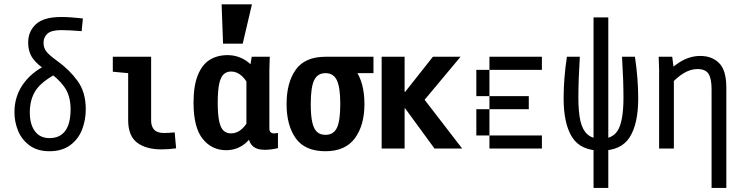

<svg xmlns="http://www.w3.org/2000/svg" viewBox="-20 -708 3540 915"><path d="M271.5 -564.5Q225.6 -564.5 206.5 -547.9Q187.5 -531.2 187.5 -503.9Q187.5 -480.5 200.2 -463.4Q212.9 -446.3 251 -418.9Q309.6 -377 349.1 -323.2Q388.7 -269.5 388.7 -187.5Q388.7 -135.7 371.1 -90.3Q353.5 -44.9 314.5 -16.1Q275.4 12.7 215.8 12.7Q158.2 12.7 120.6 -15.1Q83 -43 65.9 -85.4Q48.8 -127.9 48.8 -172.9Q48.8 -252.9 95.2 -314Q141.6 -375 221.7 -407.2L250 -357.4Q176.8 -318.4 149.4 -275.9Q122.1 -233.4 122.1 -171.9Q122.1 -115.2 146.5 -82.5Q170.9 -49.8 215.8 -49.8Q265.6 -49.8 291 -84.5Q316.4 -119.1 316.4 -187.5Q316.4 -253.9 284.7 -296.4Q252.9 -338.9 204.1 -370.1Q159.2 -398.4 136.7 -429.2Q114.3 -460 114.3 -505.9Q114.3 -558.6 151.4 -592.8Q188.5 -627 271.5 -627Q315.4 -627 375 -620.1L369.1 -559.6Q307.6 -564.5 271.5 -564.5Z M700.2 -437.5V-133.8Q700.2 -105.5 714.8 -89.8Q729.5 -74.2 761.7 -74.2Q783.2 -74.2 812.5 -77.1L819.3 -1Q785.2 3.9 749 3.9Q675.8 3.9 633.3 -28.3Q590.8 -60.5 590.8 -135.7V-359.4L517.6 -366.2V-437.5Z M1162.1 -78.1H1154.3V-347.7H1164.1L1179.7 -437.5H1265.6L1263.7 -375V-94.7Q1263.7 -84 1269.5 -78.1Q1275.4 -72.3 1287.1 -72.3Q1295.9 -73.2 1304.7 -74.2V-2Q1271.5 5.9 1241.2 5.9Q1201.2 5.9 1181.6 -14.6Q1162.1 -35.2 1162.1 -78.1ZM1229.5 -309.6 1172.9 -285.2Q1156.2 -324.2 1132.8 -345.7Q1109.4 -367.2 1081.1 -367.2Q1059.6 -367.2 1045.4 -353.5Q1031.2 -339.8 1024.4 -307.6Q1017.6 -275.4 1017.6 -218.8Q1017.6 -163.1 1024.4 -130.9Q1031.2 -98.6 1045.4 -85.4Q1059.6 -72.3 1081.1 -72.3Q1109.4 -72.3 1132.8 -93.3Q1156.2 -114.3 1172.9 -152.3L1218.8 -133.8Q1187.5 -55.7 1147.9 -23.9Q1108.4 7.8 1057.6 7.8Q989.3 7.8 945.8 -46.4Q902.3 -100.6 902.3 -218.8Q902.3 -299.8 922.9 -350.1Q943.4 -400.4 979.5 -422.9Q1015.6 -445.3 1064.5 -445.3Q1115.2 -445.3 1156.7 -416Q1198.2 -386.7 1229.5 -309.6ZM1180.7 -687.5 1136.7 -500H1043L1036.1 -687.5Z M1759.8 -437.5V-359.4H1611.3L1531.2 -437.5ZM1345.7 -211.9Q1345.7 -314.5 1389.6 -376Q1433.6 -437.5 1531.2 -437.5Q1628.9 -437.5 1672.9 -376Q1716.8 -314.5 1716.8 -211.9Q1716.8 -111.3 1671.3 -49.3Q1625.9 12.7 1530.8 12.7Q1433.6 12.7 1389.6 -48.8Q1345.7 -110.4 1345.7 -211.9ZM1601.6 -212.1Q1601.6 -292 1585.3 -325.7Q1569.1 -359.4 1531.1 -359.4Q1493.2 -359.4 1477.1 -325.7Q1460.9 -292 1460.9 -212.1Q1460.9 -156.8 1468.2 -125.1Q1475.4 -93.5 1490.6 -79.5Q1505.8 -65.4 1531.4 -65.4Q1569.3 -65.4 1585.4 -98.4Q1601.6 -131.3 1601.6 -212.1Z M1962.9 -191.4H1908.2V0H1798.8V-437.5H1908.2V-270.5H1962.9ZM2174.8 -437.5 1986.3 -211.9V-254.9L2182.6 0H2050.8L1880.9 -232.4L2043 -437.5Z M2500 -62.5V0H2437.5V-62.5ZM2437.5 -62.5V0H2375V-62.5ZM2375 -62.5V0H2312.5V-62.5ZM2312.5 -125V-62.5H2250V-125ZM2312.5 -187.5V-125H2250V-187.5ZM2312.5 -312.5V-250H2250V-312.5ZM2312.5 -375V-312.5H2250V-375ZM2375 -437.5V-375H2312.5V-437.5ZM2437.5 -437.5V-375H2375V-437.5ZM2500 -437.5V-375H2437.5V-437.5ZM2375 -250V-187.5H2312.5V-250ZM2437.5 -250V-187.5H2375V-250ZM2500 -250V-187.5H2437.5V-250ZM2562.5 -437.5V-375H2500V-437.5ZM2562.5 -62.5V0H2500V-62.5Z M2878.9 -31.2V-5.9V187.5H2808.6V-5.9V-31.2V-625H2878.9ZM2736.3 -243.2Q2736.3 -173.8 2746.1 -131.3Q2755.9 -88.9 2779.3 -67.9Q2802.7 -46.9 2843.8 -46.9Q2904.3 -46.9 2927.7 -92.8Q2951.2 -138.7 2951.2 -243.2Q2951.2 -325.2 2944.3 -437.5H3005.9Q3021.5 -334 3021.5 -239.3Q3021.5 -118.2 2981 -54.2Q2940.4 9.8 2843.8 9.8Q2747.1 9.8 2706.5 -54.2Q2666 -118.2 2666 -239.3Q2666 -334 2681.6 -437.5H2743.2Q2736.3 -325.2 2736.3 -243.2Z M3119.1 -437.5H3183.6L3191.4 -375V0H3121.1V-374ZM3303.7 -378.9Q3270.5 -378.9 3237.8 -358.9Q3205.1 -338.9 3176.8 -306.6L3141.6 -336.9Q3168.9 -379.9 3217.3 -410.6Q3265.6 -441.4 3317.4 -441.4Q3373 -441.4 3407.2 -407.2Q3441.4 -373 3441.4 -290V187.5H3371.1V-282.2Q3371.1 -334 3356.4 -356.4Q3341.8 -378.9 3303.7 -378.9Z"/></svg>

Font: Sudo Var
Style: Regular
Weight: 400
Monospace: yes
Designer: Jens Kutilek
Foundry: Jens Kutilek
Version: Version 0.065;FEAKit 1.0